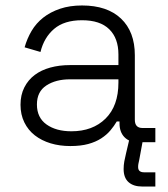

<svg xmlns="http://www.w3.org/2000/svg" viewBox="-20 -520 614 702"><path d="M241 -40Q319 -40 366 -86.5Q413 -133 413 -218V-230H236Q184 -230 149.5 -207.5Q115 -185 115 -138Q115 -90 150 -65Q185 -40 241 -40ZM237 14Q198 14 165 4Q132 -6 107.5 -25Q83 -44 69 -72.5Q55 -101 55 -137Q55 -173 69 -200.5Q83 -228 107 -246Q131 -264 164 -273Q197 -282 235 -282H413V-321Q413 -380 379.5 -413Q346 -446 280 -446Q215 -446 178 -414.5Q141 -383 128 -330L70 -347Q79 -379 95.5 -407Q112 -435 138 -455.5Q164 -476 199.5 -488Q235 -500 280 -500Q372 -500 422.5 -452Q473 -404 473 -318V-82Q473 -52 501 -52H548V0H484Q453 0 435 -18.5Q417 -37 417 -69V-76H407Q397 -59 383.5 -43Q370 -27 350 -14Q330 -1 302.5 6.5Q275 14 237 14ZM500 162Q468 162 450 146Q432 130 432 98Q432 84 434.5 70Q437 56 441 40L453 -11H503L489 65Q487 74 486 79Q485 84 485 91Q485 110 507 110H548V162Z"/></svg>

Font: Space Grotesk Light
Style: Regular
Weight: 300
Designer: Florian Karsten
Foundry: Florian Karsten
Version: Version 2.000